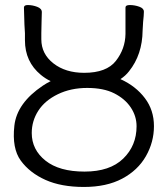

<svg xmlns="http://www.w3.org/2000/svg" viewBox="-20 -725 667 762"><path d="M458 -411Q459 -410 460 -410Q519 -383 555 -335.5Q591 -288 591 -224.5Q591 -161 559 -105Q527 -49 465 -16Q403 17 313 17Q223 17 160.5 -11Q98 -39 62.5 -87.5Q27 -136 37 -226Q47 -316 150 -385Q165 -395 181 -403Q160 -413 142 -428Q79 -480 79 -565V-593L77 -627L75 -695Q75 -705 90 -705Q109 -705 127.5 -698Q146 -691 146 -677Q146 -656 145 -640L144 -593V-569Q144 -511 192 -473.5Q240 -436 314 -436Q403 -436 440 -483.5Q477 -531 478 -590V-695Q478 -705 495 -705Q514 -705 532.5 -698.5Q551 -692 551 -679V-677Q551 -665 548 -638Q547 -628 546 -604Q545 -508 492 -442Q478 -424 458 -411ZM522 -224Q522 -264 499 -298.5Q476 -333 433.5 -354.5Q391 -376 326 -376Q261 -376 209.5 -351Q158 -326 132 -285.5Q106 -245 106 -197Q106 -131 160.5 -87.5Q215 -44 315.5 -44Q416 -44 469 -95.5Q522 -147 522 -224Z"/></svg>

Font: LXGW WenKai
Style: Regular
Weight: 400
Designer: LXGW / Fontworks Inc.
Foundry: LXGW / Fontworks Inc.
Version: Version 1.520; June 14, 2025